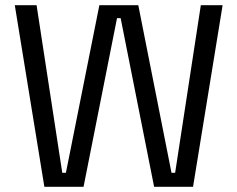

<svg xmlns="http://www.w3.org/2000/svg" viewBox="-20 -720 915 740"><path d="M151 0 37 -700H121L220 -54H234L363 -700H513L641 -54H655L754 -700H838L724 0H574L445 -650H431L302 0Z"/></svg>

Font: Space Grotesk
Style: Regular
Weight: 400
Designer: Florian Karsten
Foundry: Florian Karsten
Version: Version 2.000